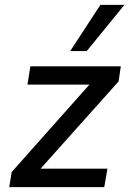

<svg xmlns="http://www.w3.org/2000/svg" viewBox="-20 -770 537 790"><path d="M18 0 28 -62 372 -449 367 -422H93L105 -497H477L468 -435L121 -47L126 -76H422L409 0ZM269 -560 393 -750H492L337 -560Z"/></svg>

Font: Nunito Sans 7pt SemiCondensed Medium
Style: Italic
Weight: 500
Width: 4
Italic angle: -9°
Designer: Vernon Adams
Foundry: Vernon Adams
Version: Version 3.101;gftools[0.9.27]